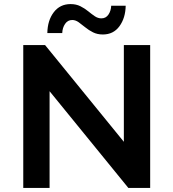

<svg xmlns="http://www.w3.org/2000/svg" viewBox="-20 -921 850 941"><path d="M94 0V-700H201L587 -226V-700H716V0H609L223 -474V0ZM484 -752Q457 -752 436 -762.5Q415 -773 398 -787Q381 -801 365.5 -812Q350 -823 334 -823Q312 -823 299 -804Q286 -785 285 -759H212Q213 -821 243.5 -861Q274 -901 326 -901Q353 -901 374 -890.5Q395 -880 412 -866Q429 -852 444.5 -841.5Q460 -831 477 -831Q499 -831 511.5 -849.5Q524 -868 525 -893H596Q595 -833 565.5 -792.5Q536 -752 484 -752Z"/></svg>

Font: Montserrat SemiBold
Style: Regular
Weight: 600
Designer: Julieta Ulanovsky
Foundry: Julieta Ulanovsky
Version: Version 9.000; ttfautohint (v1.8.4.7-5d5b)